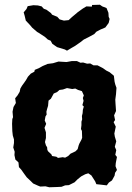

<svg xmlns="http://www.w3.org/2000/svg" viewBox="-20 -775 557 811"><path d="M240 14 219 15 188 16 172 12 150 13 140 9 120 0 109 -11 93 -26 82 -41 70 -58 60 -69 58 -89 45 -101 41 -120 42 -134 36 -152 39 -171V-186L34 -203L32 -221L31 -252L32 -272L35 -280L33 -303L37 -323L47 -340L44 -360L54 -372L63 -387L66 -401L73 -413L81 -424L90 -437L98 -451L110 -464L125 -472L127 -480L144 -487L160 -496L181 -505L204 -508L227 -515L261 -513L283 -517H305L320 -510L331 -511L348 -506L361 -507L375 -499H392L415 -487L429 -477L443 -470L461 -455L464 -430L467 -418L472 -404L470 -377L467 -354L468 -336L469 -322L470 -306L462 -288L466 -268L460 -259L469 -240L463 -211L465 -198L471 -178L465 -155L471 -141L467 -121L474 -112L469 -86L468 -73L474 -57L466 -45L464 -33L453 -13L440 -4L431 8L406 5L387 3L382 -9L366 -34L353 -43L340 -39L323 -30L308 -18L295 -5L271 7L255 8ZM225 -108 245 -111 255 -109 268 -116 278 -126 289 -131 299 -136 308 -145 312 -160 315 -168 324 -185 327 -193 326 -222 322 -230 324 -246V-261L327 -271L326 -285L329 -297L330 -311L334 -325L328 -331L333 -349L330 -361L334 -372L326 -390L310 -395L298 -401L285 -399L263 -403L246 -397L231 -395L221 -386L207 -380L201 -369L195 -358L185 -350L183 -328L179 -315L176 -303L177 -291L172 -283L169 -266L175 -252L168 -235L174 -216V-202V-192L170 -175L174 -161L179 -153L180 -142L183 -136L197 -123L200 -116L218 -113ZM263 -561 254 -566 221 -576 201 -590 194 -603 182 -608 170 -619 144 -636 137 -640 116 -658 106 -670 89 -688 84 -709 80 -723 92 -737 97 -749 121 -753 140 -752 156 -748 165 -738 176 -734 195 -720 200 -713 222 -704 232 -693 250 -688 270 -690 284 -703 296 -713 309 -724 330 -739 345 -748 368 -747 369 -754 402 -755 412 -748 430 -741 438 -721 439 -704 443 -695 439 -678 425 -659 404 -650 387 -641 378 -631 354 -618 334 -608 320 -597 297 -581 283 -573Z"/></svg>

Font: Winky Rough SemiBold
Style: Regular
Weight: 600
Designer: Simon Atzbach
Foundry: typofactur
Version: Version 1.206; ttfautohint (v1.8.4.7-5d5b)